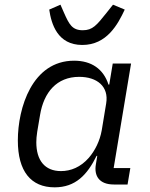

<svg xmlns="http://www.w3.org/2000/svg" viewBox="-20 -787 640 819"><path d="M213.1 12.1C301.8 12.1 351.9 -40.8 392 -122.2H394.9L388.8 -84.9C381 -38 402 0 465.9 0H524.1L535.9 -70H464.8L539.1 -516H460.9L446 -426.1H442.8C421.2 -492.9 370 -528.1 296.2 -528.1C116.8 -528.1 56.1 -326 56.1 -187.9C56.1 -56.1 111.9 12.1 213.1 12.1ZM134.9 -180C134.9 -192.8 136 -207 138.8 -225.1L150.9 -296.9C166.9 -393.1 221.9 -459.2 317.8 -459.2C394.2 -459.2 445 -418 432.9 -345.9L414.1 -231.9C405.9 -185 384.9 -144.2 359 -114C323.9 -73.9 282 -57.2 240.1 -57.2C171.2 -57.2 134.9 -103 134.9 -180ZM190 -746.1C198.9 -685 225.1 -595.2 331 -595.2C436.1 -595.2 483 -683.9 512.1 -746.1L462 -767L435 -733C392 -679 375 -658 333.1 -658C288 -658 274.9 -682.9 252.8 -733L237.9 -767Z"/></svg>

Font: Margiela Mono Italic Italic
Style: Regular
Weight: 400
Designer: Mike Abbink, Paul van der Laan, Pieter van Rosmalen
Foundry: Bold Monday
Version: Version 2.003 2021